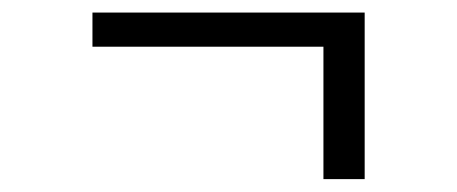

<svg xmlns="http://www.w3.org/2000/svg" viewBox="-20 -328 709 298"><path d="M546 -308.5V-50H482V-255.5H123.5V-308.5Z"/></svg>

Font: Merriweather 24pt SemiCondensed Light
Style: Regular
Weight: 300
Width: 4
Designer: Eben Sorkin
Foundry: Eben Sorkin
Version: Version 2.100